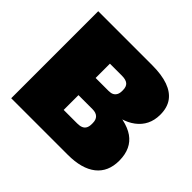

<svg xmlns="http://www.w3.org/2000/svg" viewBox="-164 -896 1092 1092"><g transform="rotate(45 382.0 -350.0)"><path d="M50 -700H484Q561 -700 612.5 -681.5Q664 -663 690 -626.5Q716 -590 716 -534V-531Q715 -445 649.5 -395.5Q584 -346 469 -346L466 -372Q605 -372 670 -326.5Q735 -281 736 -186V-183Q736 -94 676.5 -47Q617 0 505 0H50ZM417 -164Q438 -164 451.5 -170Q465 -176 471.5 -188.5Q478 -201 478 -220V-228Q478 -255 463.5 -269Q449 -283 421 -283H308V-164ZM412 -421Q431 -421 442.5 -427Q454 -433 460.5 -445Q467 -457 467 -475V-482Q467 -510 452 -523Q437 -536 404 -536H308V-421Z"/></g></svg>

Font: Pathway Extreme 28pt Black
Style: Regular
Weight: 900
Designer: Eduardo Rodriguez Tunni
Foundry: Eduardo Rodriguez Tunni
Version: Version 1.001;gftools[0.9.26]